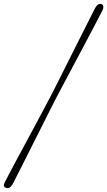

<svg xmlns="http://www.w3.org/2000/svg" viewBox="-55 -804 552 989"><path d="M235.5 -301.5Q219.5 -270.5 197 -225.8Q174.5 -181 148.8 -130Q123 -79 97.5 -28Q72 23 49.2 68Q26.5 113 10 145Q-4.5 170 -24 163.5Q-43.5 157 -28.5 131Q-11.5 98 12.5 53Q36.5 8 63.8 -42.5Q91 -93 118 -143.2Q145 -193.5 168.2 -237.2Q191.5 -281 207.5 -311.5Q223.5 -342.5 246 -387.2Q268.5 -432 294.2 -483.2Q320 -534.5 346 -586.2Q372 -638 395 -683.8Q418 -729.5 435 -762.5Q449.5 -789 469 -782.5Q476 -780 477 -770Q478 -760 471.5 -748Q455 -715.5 431.2 -670.5Q407.5 -625.5 380.5 -574.5Q353.5 -523.5 326.5 -472.8Q299.5 -422 275.8 -377.5Q252 -333 235.5 -301.5Z"/></svg>

Font: Fraunces 72pt Soft Light
Style: Italic
Weight: 300
Italic angle: -16°
Version: Version 1.000;[b76b70a41]